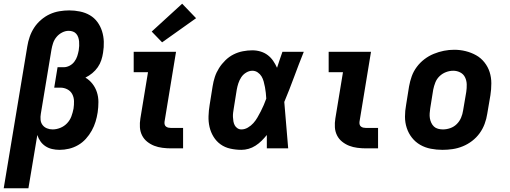

<svg xmlns="http://www.w3.org/2000/svg" viewBox="-27 -799 2747 1034"><path d="M-7 215 120 -549Q124 -575 133 -601Q142 -627 157 -650Q172 -673 194 -692Q216 -711 241 -722.5Q266 -734 293 -738.5Q320 -743 346 -743Q375 -743 404 -737Q433 -731 457 -717Q481 -703 497.5 -680.5Q514 -658 522.5 -631Q531 -604 532 -574.5Q533 -545 528 -515Q525 -495 518.5 -475Q512 -455 499.5 -437Q487 -419 470 -405Q453 -391 433 -381Q455 -368 471 -347.5Q487 -327 495 -302Q503 -277 503 -249.5Q503 -222 499 -194Q495 -168 487.5 -143.5Q480 -119 467 -95.5Q454 -72 435.5 -51.5Q417 -31 393.5 -17.5Q370 -4 344.5 2Q319 8 294 8Q273 8 253.5 3.5Q234 -1 218 -11.5Q202 -22 191 -37.5Q180 -53 174 -72Q174 -72 174 -72Q174 -72 174 -72L126 215ZM256 -102Q277 -102 298 -110.5Q319 -119 334.5 -135.5Q350 -152 357.5 -172.5Q365 -193 369 -214Q372 -234 371.5 -254.5Q371 -275 362 -292Q353 -309 335.5 -318Q318 -327 298 -327H265L283 -437H316Q332 -437 347.5 -445Q363 -453 373.5 -467Q384 -481 389 -496.5Q394 -512 397 -528Q399 -540 399.5 -552Q400 -564 399 -575.5Q398 -587 394.5 -597.5Q391 -608 384 -616.5Q377 -625 366 -629Q355 -633 343 -633Q325 -633 307.5 -624Q290 -615 277.5 -600Q265 -585 259 -567Q253 -549 250 -531L193 -187Q190 -170 191.5 -154Q193 -138 202 -126Q211 -114 225.5 -108Q240 -102 256 -102Z M894 0Q871 0 847.5 -3Q824 -6 803.5 -14Q783 -22 765.5 -36Q748 -50 738 -70Q728 -90 726.5 -113.5Q725 -137 729 -161L770 -410H693V-520H921L859 -143Q858 -135 860 -128Q862 -121 867.5 -117Q873 -113 880 -111.5Q887 -110 894 -110H959V0ZM846 -571 790 -629 954 -779 1029 -701Z M1273 8Q1243 8 1213.5 1.5Q1184 -5 1161 -21.5Q1138 -38 1123 -62.5Q1108 -87 1101.5 -115Q1095 -143 1096 -173.5Q1097 -204 1102 -234L1118 -334Q1122 -360 1130 -384.5Q1138 -409 1152.5 -432Q1167 -455 1187 -474.5Q1207 -494 1231 -506Q1255 -518 1281 -523Q1307 -528 1332 -528Q1355 -528 1376.5 -521.5Q1398 -515 1415 -502Q1432 -489 1444 -471.5Q1456 -454 1465 -434Q1472 -455 1479 -476.5Q1486 -498 1494 -520H1609Q1582 -453 1557 -385Q1532 -317 1504 -250Q1510 -188 1514.5 -125Q1519 -62 1525 0H1410Q1410 -18 1410 -36Q1410 -54 1410 -72Q1397 -56 1382 -41Q1367 -26 1349 -14.5Q1331 -3 1311.5 2.5Q1292 8 1273 8ZM1273 -102Q1291 -102 1308 -112Q1325 -122 1337.5 -136Q1350 -150 1359.5 -166.5Q1369 -183 1377.5 -199.5Q1386 -216 1393.5 -233.5Q1401 -251 1407 -268Q1406 -284 1404.5 -299Q1403 -314 1400 -329.5Q1397 -345 1393 -360Q1389 -375 1381.5 -387.5Q1374 -400 1361 -409Q1348 -418 1332 -418Q1315 -418 1298.5 -408Q1282 -398 1272 -382.5Q1262 -367 1256.5 -350Q1251 -333 1248 -316L1232 -216Q1230 -204 1228.5 -192.5Q1227 -181 1227.5 -169Q1228 -157 1230 -145.5Q1232 -134 1237 -124.5Q1242 -115 1251.5 -108.5Q1261 -102 1273 -102Z M1944 0Q1921 0 1897.5 -3Q1874 -6 1853.5 -14Q1833 -22 1815.5 -36Q1798 -50 1788 -70Q1778 -90 1776.5 -113.5Q1775 -137 1779 -161L1820 -410H1743V-520H1971L1909 -143Q1908 -135 1910 -128Q1912 -121 1917.5 -117Q1923 -113 1930 -111.5Q1937 -110 1944 -110H2009V0Z M2356 8Q2324 8 2293 2Q2262 -4 2236 -19Q2210 -34 2191.5 -57.5Q2173 -81 2163.5 -110Q2154 -139 2154 -170.5Q2154 -202 2160 -234L2176 -334Q2181 -362 2190.5 -388.5Q2200 -415 2217.5 -438.5Q2235 -462 2258.5 -480Q2282 -498 2309 -509Q2336 -520 2363.5 -525.5Q2391 -531 2419 -531Q2451 -531 2481 -523.5Q2511 -516 2537 -501.5Q2563 -487 2582 -463Q2601 -439 2610 -410.5Q2619 -382 2619 -350Q2619 -318 2614 -286L2597 -186Q2593 -159 2583 -132Q2573 -105 2556 -81.5Q2539 -58 2515.5 -40Q2492 -22 2465 -11Q2438 0 2410.5 4Q2383 8 2356 8ZM2358 -102Q2378 -102 2398 -109Q2418 -116 2433 -131Q2448 -146 2456 -165Q2464 -184 2467 -204L2484 -304Q2487 -324 2486.5 -344.5Q2486 -365 2477.5 -382.5Q2469 -400 2451.5 -409Q2434 -418 2414 -418Q2394 -418 2374.5 -410.5Q2355 -403 2340 -388.5Q2325 -374 2317.5 -355Q2310 -336 2306 -316L2290 -216Q2288 -203 2287 -189Q2286 -175 2288 -162.5Q2290 -150 2295.5 -138Q2301 -126 2310 -117.5Q2319 -109 2332 -105.5Q2345 -102 2358 -102Z"/></svg>

Font: Iosevka Etoile XBdObl
Style: Regular
Weight: 800
Italic angle: -9°
Designer: Belleve Invis
Foundry: Belleve Invis
Version: Version 15.5.2; ttfautohint (v1.8.4)